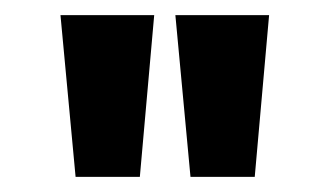

<svg xmlns="http://www.w3.org/2000/svg" viewBox="-20 -650 436 254"><path d="M232 -416 212 -630H336L317 -416ZM80 -416 60 -630H184L165 -416Z"/></svg>

Font: Alumni Sans Black
Style: Regular
Weight: 900
Designer: Robert E. Leuschke
Foundry: Robert E. Leuschke
Version: Version 1.018